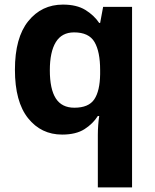

<svg xmlns="http://www.w3.org/2000/svg" viewBox="-20 -576 673 836"><path d="M406 11Q406 -9 407.5 -30Q409 -51 412 -71H406Q385 -37.4 348 -13.7Q311 10 250.6 10Q159.1 10 102.1 -61.5Q45 -133 45 -272.5Q45 -412 103.2 -484Q161.3 -556 254 -556Q313.6 -556 351.4 -532.9Q389.3 -509.7 412 -476H416L429 -546H555V240H406ZM303.8 -107Q366 -107 390.5 -143.5Q415 -180 416 -253V-271Q416 -351 391.5 -393Q367 -435 302.4 -435Q249 -435 223 -392.5Q197 -350 197 -270Q197 -188 223 -147.5Q249 -107 303.8 -107Z"/></svg>

Font: Noto Sans Bamum
Style: Regular
Weight: 400
Designer: Monotype Design Team
Foundry: Monotype Imaging Inc.
Version: Version 2.001